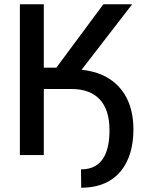

<svg xmlns="http://www.w3.org/2000/svg" viewBox="-20 -731 675 905"><path d="M186.5 -710.9H73.7V0H186.5V-311.5H316.9C433.1 -311.5 496.1 -245.6 496.1 -118.2C496.1 -22 469.2 67.4 361.8 67.4L362.8 153.8C534.7 153.8 608.9 34.2 608.9 -121.1C608.9 -259.3 545.9 -349.6 438.5 -386.7C415.5 -394 391.1 -399.4 364.7 -402.3L603 -710.9H467.3L245.6 -412.1H186.5Z"/></svg>

Font: Bert Sans Medium
Style: Regular
Weight: 500
Designer: Christian Robertson (Google), Cristiano Sobral
Foundry: Google, Cristiano Sobral
Version: Version 3.101